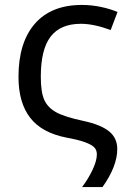

<svg xmlns="http://www.w3.org/2000/svg" viewBox="-20 -566 524 781"><path d="M146 -253.9Q146 -191.4 159.9 -160.2Q173.8 -128.9 207.5 -109.9Q241.2 -90.8 318.8 -74.2Q389.6 -59.1 423.3 -32Q457 -4.9 457 40Q457 110.4 397 194.8H314Q339.4 161.1 356.7 124.3Q374 87.4 374 62Q374 43.5 362.5 32.5Q351.1 21.5 323.5 11.7Q295.9 2 252 -5.9Q150.4 -25.4 102.8 -86.9Q55.2 -148.4 55.2 -252.9Q55.2 -393.1 121.8 -469.5Q188.5 -545.9 313 -545.9Q353 -545.9 391.6 -537.6Q430.2 -529.3 458 -517.1L430.2 -443.8Q361.8 -469.2 309.1 -469.2Q226.1 -469.2 186 -417.2Q146 -365.2 146 -253.9Z"/></svg>

Font: NotoSans
Style: Regular
Weight: 400
Designer: Monotype Design team
Foundry: Monotype Imaging Inc.
Version: Version 1.04; ttfautohint (v1.4.1)